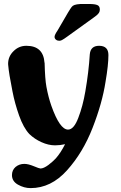

<svg xmlns="http://www.w3.org/2000/svg" viewBox="-20 -736 614 971"><path d="M481 -504.4Q528.3 -504.4 528.3 -457.5Q528.3 -407.2 513.7 -322.3Q497.1 -214.4 448.2 -89.4Q399.4 36.1 318.8 125.5Q238.3 215.3 134.8 215.3Q101.6 215.3 70.8 197.8Q40.5 180.7 40.5 149.4Q40.5 124.5 58.6 108.4Q77.6 92.8 103 92.8Q122.6 92.8 150.9 104.5Q178.7 116.2 184.6 116.2Q200.7 116.2 225.1 98.1Q249 79.6 262.7 64.5Q287.6 36.1 309.1 -6.8Q284.2 -1 258.3 -1Q225.1 -1 189.5 -17.1Q154.8 -32.7 128.4 -58.1Q98.6 -89.8 76.7 -151.4Q54.7 -213.4 43 -274.4Q24.9 -364.7 21.5 -406.2Q21 -410.6 21 -412.6Q21 -450.7 48.3 -477.1Q75.2 -504.4 113.3 -504.4Q199.2 -504.4 205.1 -418.5H205.6Q207.5 -336.4 214.8 -296.9Q224.6 -244.1 239.7 -201.2Q282.2 -80.6 324.2 -80.6Q353.5 -80.6 376 -140.1Q398.9 -199.2 411.6 -273.9Q428.7 -372.6 434.1 -461.4Q438 -504.4 481 -504.4ZM431.6 -715.8Q459.5 -715.8 472.2 -710.4Q484.9 -705.1 484.9 -688Q484.9 -678.2 480.5 -671.4Q475.6 -664.1 468.3 -658.2Q460.4 -652.3 452.1 -646L321.3 -551.8L305.2 -540.5Q299.8 -536.6 293 -533.2Q286.1 -529.8 279.8 -529.8Q270 -529.8 263.2 -535.2Q255.9 -541 255.9 -549.8Q255.9 -559.6 271.5 -582.5L324.2 -672.9Q336.9 -693.8 342.3 -700.7Q347.2 -707.5 356.9 -710.9Q366.2 -714.4 386.7 -715.8Z"/></svg>

Font: inglobal
Style: Bold
Weight: 700
Designer: Andrey Kochetov, Denis Davydov, Evgeny Yurtaev
Foundry: inglobal.ru
Version: Version 1.00 September 25, 2014, initial release